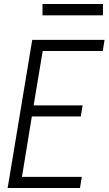

<svg xmlns="http://www.w3.org/2000/svg" viewBox="-20 -933 540 953"><path d="M18 0 140 -735H499L490 -680H192L147 -410H390L381 -355H138L89 -55H386L377 0ZM191 -857V-913H491V-857Z"/></svg>

Font: Iosevka SS04 Light Oblique
Style: Regular
Weight: 300
Italic angle: -9°
Monospace: yes
Designer: Belleve Invis
Foundry: Belleve Invis
Version: Version 19.0.0; ttfautohint (v1.8.4)